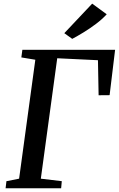

<svg xmlns="http://www.w3.org/2000/svg" viewBox="-20 -1010 638 1030"><path d="M10 0 14.5 -38 82.5 -51.5 169.5 -689.5 94.5 -702 100 -743H597.5L568 -499.5L509 -499L505.5 -687L287 -697.5L199 -51.5L311.5 -38L308 0ZM367.5 -801.5 325 -832 474.5 -990.5 552.5 -933.5Q528.5 -907 495.2 -882Q462 -857 428 -836.2Q394 -815.5 367.5 -801.5Z"/></svg>

Font: Merriweather 36pt Medium
Style: Italic
Weight: 500
Italic angle: -7.8°
Version: Version 2.101